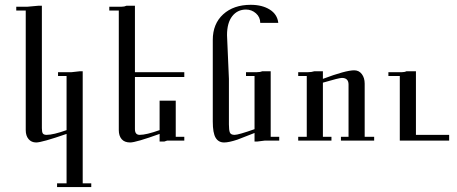

<svg xmlns="http://www.w3.org/2000/svg" viewBox="-20 -594 1880 790"><path d="M355.5 175.8H214.8V160.2H253.9V-43Q152.3 -7.8 128.9 -7.8Q109.4 -7.8 97.7 -21.5Q85.9 -35.2 85.9 -58.6V-550.8H46.9V-566.4H93.8L136.7 -570.3H152.3V-66.4Q152.3 -50.8 156.2 -44.9Q160.2 -39.1 171.9 -39.1Q199.2 -39.1 253.9 -58.6V-281.2H218.8V-296.9H273.4L308.6 -300.8H320.3V160.2H355.5Z M738.3 -15.6H687.5Q679.7 -15.6 668 -15.6L656.2 -11.7H636.7V-43Q539.1 -7.8 515.6 -7.8Q492.2 -7.8 480.5 -21.5Q468.8 -35.2 468.8 -58.6V-550.8H429.7V-566.4H480.5Q492.2 -566.4 500 -570.3H519.5H535.2V-296.9H738.3V-277.3H535.2V-62.5Q535.2 -39.1 554.7 -39.1Q582 -39.1 636.7 -58.6V-179.7H703.1V-31.2H738.3Z M1128.9 -15.6H1101.6Q1089.8 -15.6 1070.3 -15.6L1039.1 -11.7H1027.3V-46.9L957 -19.5Q921.9 -7.8 902.3 -7.8Q878.9 -7.8 867.2 -27.3Q855.5 -46.9 855.5 -93.8V-429.7Q855.5 -496.1 898.4 -535.2Q941.4 -574.2 1011.7 -574.2Q1058.6 -574.2 1089.8 -554.7Q1121.1 -535.2 1125 -500H1050.8Q1050.8 -523.4 1033.2 -539.1Q1015.6 -554.7 992.2 -554.7Q957 -554.7 935.5 -527.3Q914.1 -500 914.1 -449.2L921.9 -269.5V-82Q921.9 -58.6 925.8 -48.8Q929.7 -39.1 945.3 -39.1Q960.9 -39.1 1027.3 -62.5V-281.2H992.2V-296.9H1035.2Q1050.8 -296.9 1058.6 -300.8H1082H1093.8V-31.2H1128.9Z M1519.5 -15.6H1382.8V-31.2H1414.1V-246.1Q1414.1 -273.4 1386.7 -273.4Q1375 -273.4 1308.6 -253.9V-31.2H1343.8V-15.6H1207V-31.2H1242.2V-281.2H1207V-296.9H1246.1Q1261.7 -296.9 1273.4 -300.8H1296.9H1308.6V-269.5Q1402.3 -304.7 1437.5 -304.7Q1457 -304.7 1468.8 -289.1Q1480.5 -273.4 1480.5 -250V-31.2H1519.5Z M1828.1 -15.6H1625V-281.2H1578.1V-296.9H1632.8Q1644.5 -296.9 1652.3 -300.8H1675.8H1691.4V-39.1H1828.1Z"/></svg>

Font: 和音 by 宁静之雨，公众号njzyshare
Style: Regular
Weight: 400
Designer: Steve Matteson
Foundry: Ascender Corporation
Version: Version 6.00;June 8, 2018;FontCreator 11.0.0.2388 32-bit